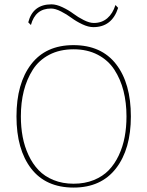

<svg xmlns="http://www.w3.org/2000/svg" viewBox="-20 -846 672 876"><path d="M557.1 -314.9Q557.1 -377.4 543.5 -431.2Q529.8 -484.9 501.7 -528.1Q473.6 -571.3 426 -596.2Q378.4 -621.1 315.9 -621.1Q252.4 -621.1 204.8 -596.2Q157.2 -571.3 129.6 -527.8Q102.1 -484.4 88.6 -431.2Q75.2 -377.9 75.2 -314.9Q75.2 -265.6 83.5 -221.4Q91.8 -177.2 110.4 -137.7Q128.9 -98.1 156.2 -69.6Q183.6 -41 224.6 -24.4Q265.6 -7.8 315.9 -7.8Q366.7 -7.8 407.7 -24.4Q448.7 -41 476.1 -69.3Q503.4 -97.7 522 -137.2Q540.5 -176.8 548.8 -220.9Q557.1 -265.1 557.1 -314.9ZM577.1 -314.9Q577.1 -165.5 509.3 -77.9Q441.4 9.8 315.9 9.8Q189 9.8 122.1 -77.1Q55.2 -164.1 55.2 -314.9Q55.2 -465.3 122.1 -552.7Q189 -640.1 314.9 -640.1Q442.4 -640.1 509.8 -553Q577.1 -465.8 577.1 -314.9ZM506.8 -823.2 519 -810.1Q490.7 -722.2 405.8 -722.2Q382.8 -722.2 355.2 -735.4Q327.6 -748.5 305.9 -764.6Q284.2 -780.8 258.3 -793.9Q232.4 -807.1 212.9 -807.1Q141.1 -807.1 121.1 -731.9L108.9 -744.1Q129.9 -826.2 214.8 -826.2Q237.3 -826.2 265.1 -813Q293 -799.8 314.5 -783.7Q335.9 -767.6 362.1 -754.4Q388.2 -741.2 408.2 -741.2Q444.3 -741.2 469.5 -762.7Q494.6 -784.2 506.8 -823.2Z"/></svg>

Font: Sinkin Sans 100 Thin
Style: Regular
Weight: 100
Designer: Keith Bates
Foundry: K-Type
Version: Sinkin Sans (version 1.0)  by Keith Bates   •   © 2014   www